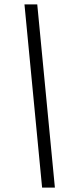

<svg xmlns="http://www.w3.org/2000/svg" viewBox="-20 -740 349 871"><path d="M171 111H229L149 -720H91Z"/></svg>

Font: Fixel Display Light
Style: Italic
Weight: 300
Italic angle: -10°
Designer: AlfaBravo + MacPaw
Foundry: Kyrylo Tkachov, Marchela Mozhyna, Serhii Makarenko, Maria Weinstein, Zakhar Kryvoshyya
Version: Version 1.210;Glyphs 3.2 (3217)